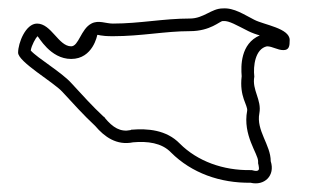

<svg xmlns="http://www.w3.org/2000/svg" viewBox="-20 -548 733 456"><path d="M23 -423C23 -401 107 -353 128 -330C153 -303 179 -274 206 -249C228 -223 257 -202 296 -210C330 -213 364 -209 386 -186C435 -137 503 -113 575 -114C608 -106 634 -131 623 -165C623 -204 588 -238 596 -279C602 -311 578 -334 584 -366C581 -391 586 -432 614 -438C627 -438 639 -429 653 -429C667 -429 668 -439 668 -453C668 -481 607 -489 584 -501C560 -513 536 -530 509 -528C482 -528 464 -504 431 -504C368 -504 312 -492 248 -492C231 -492 214 -501 197 -492C172 -479 167 -438 149 -438C119 -438 102 -492 68 -492C41 -492 23 -446 23 -423ZM53 -428C55 -441 65 -458 69 -462C72 -461 99 -408 149 -408C201 -408 211 -465 211 -465C214 -466 217 -462 248 -462C316 -462 372 -474 431 -474C480 -474 502 -498 509 -498H510H511C524 -499 542 -488 570 -474C578 -470 589 -466 597 -464C551 -444 552 -391 554 -367C548 -318 569 -298 567 -285C556 -227 593 -183 593 -165V-160L594 -156C595 -152 595 -148 595 -147C595 -145 593 -140 582 -143L578 -144H575C510 -143 449 -165 407 -207C375 -240 330 -243 293 -240H292L290 -239C266 -234 248 -245 229 -268L228 -270L226 -271C200 -295 175 -323 150 -350C127 -376 69 -410 53 -428Z"/></svg>

Font: Camosport
Style: Oln
Weight: 400
Version: Version 001.000